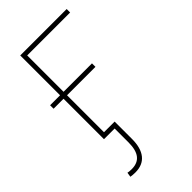

<svg xmlns="http://www.w3.org/2000/svg" viewBox="-233 -604 877 877"><g transform="rotate(-45 205.0 -166.0)"><path d="M391.1 -541V-518.6H113.8V0H91.3V-541ZM26.9 -261.2V-283.7H297.4V-261.2ZM85.4 209Q76.7 209 68.6 208.3Q60.5 207.5 55.2 206.5L58.6 184.1Q62.5 185.1 69.3 185.8Q76.2 186.5 84 186.5Q122.6 186.5 141.4 162.6Q160.2 138.7 160.2 89.8V0H107.4V-22.5H182.6V89.8Q182.6 147.5 158 178.2Q133.3 209 85.4 209Z"/></g></svg>

Font: Inter 17pt Thin
Style: Regular
Weight: 250
Version: Version 4.001;git-66647c0bb